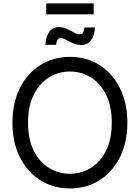

<svg xmlns="http://www.w3.org/2000/svg" viewBox="-20 -1062 796 1093"><path d="M378.4 10.7Q283.2 10.7 209.2 -36.1Q135.3 -83 93 -167.2Q50.8 -251.5 50.8 -363.3Q50.8 -475.6 93 -560.1Q135.3 -644.5 209.2 -691.4Q283.2 -738.3 378.4 -738.3Q473.1 -738.3 546.9 -691.4Q620.6 -644.5 662.8 -560.1Q705.1 -475.6 705.1 -363.3Q705.1 -251.5 662.8 -167.2Q620.6 -83 546.9 -36.1Q473.1 10.7 378.4 10.7ZM378.4 -72.8Q443.8 -72.8 497.8 -106.4Q551.8 -140.1 584 -204.8Q616.2 -269.5 616.2 -363.3Q616.2 -457.5 584 -522.5Q551.8 -587.4 497.8 -621.1Q443.8 -654.8 378.4 -654.8Q312.5 -654.8 258.3 -621.1Q204.1 -587.4 171.9 -522.5Q139.6 -457.5 139.6 -363.3Q139.6 -269.5 171.9 -204.8Q204.1 -140.1 258.3 -106.4Q312.5 -72.8 378.4 -72.8ZM442.9 -805.7Q425.3 -805.7 408.2 -811.5Q391.1 -817.4 375.5 -825.4Q359.9 -833.5 346.9 -839.6Q334 -845.7 324.7 -845.7Q312.5 -845.7 306.4 -833.5Q300.3 -821.3 299.3 -807.1H238.8Q240.2 -850.6 259 -879.2Q277.8 -907.7 316.4 -907.7Q335.4 -907.7 351.6 -901.6Q367.7 -895.5 381.8 -887.2Q396 -878.9 408.9 -872.8Q421.9 -866.7 434.1 -866.7Q446.3 -866.7 452.6 -875.7Q459 -884.8 460.9 -905.8H520Q518.6 -860.4 498.5 -833Q478.5 -805.7 442.9 -805.7ZM513.2 -1042.5V-980.5H243.2V-1042.5Z"/></svg>

Font: Inter 24pt
Style: Regular
Weight: 400
Designer: Rasmus Andersson
Foundry: rsms
Version: Version 4.001;git-66647c0bb